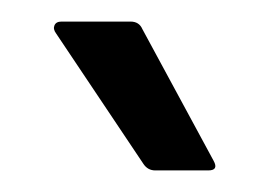

<svg xmlns="http://www.w3.org/2000/svg" viewBox="-20 -715 249 178"><path d="M124 -557Q117 -557 113 -563L32 -684Q29 -688 30.5 -691.5Q32 -695 37 -695H101Q109 -695 112 -688L178 -566Q183 -557 173 -557Z"/></svg>

Font: Sofia Sans Semi Condensed
Style: Regular
Weight: 400
Designer: Botio Nikoltchev, Ani Petrova
Foundry: lettersoup
Version: Version 4.100; ttfautohint (v1.8.4.7-5d5b)